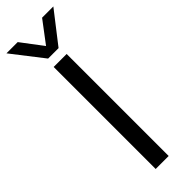

<svg xmlns="http://www.w3.org/2000/svg" viewBox="-317 -847 857 857"><g transform="rotate(-45 112.0 -418.0)"><path d="M145 -688 260 -836H189L112 -734L35 -836H-36L79 -688ZM70 0H152V-644H70Z"/></g></svg>

Font: Kanit Light
Style: Regular
Weight: 300
Designer: Katatrad Team
Foundry: CadsonDemak
Version: Version 1.000;PS 001.000;hotconv 1.0.88;makeotf.lib2.5.64775